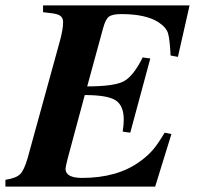

<svg xmlns="http://www.w3.org/2000/svg" viewBox="-55 -689 742 709"><path d="M645 -669 602 -479 575 -484Q572 -544 565.5 -566Q559 -588 530 -607Q483 -637 393 -637Q361 -637 348 -628Q335 -619 326 -586L267 -370Q366 -370 401.5 -388.5Q437 -407 472 -477L500 -473L426 -199L398 -203Q402 -228 402 -247Q402 -299 372 -318.5Q342 -338 258 -338L195 -104Q187 -72 187 -66Q187 -32 248 -32Q379 -32 462 -93Q490 -113 509 -135Q528 -157 553 -199L578 -194L518 0H-35V-25Q4 -31 19 -45.5Q34 -60 47 -105L166 -537Q178 -581 178 -607Q178 -622 169 -629.5Q160 -637 137 -640L104 -644V-669Z"/></svg>

Font: STIX
Style: Bold Italic
Weight: 700
Italic angle: -16.33°
Designer: MicroPress Inc., with final additions and corrections provided by Coen Hoffman, Elsevier (retired)
Version: Version 1.1.1